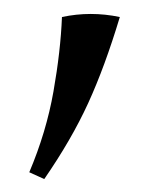

<svg xmlns="http://www.w3.org/2000/svg" viewBox="-20 -590 219 282"><path d="M45 -327 23 -337Q48 -396 58.5 -455.5Q69 -515 71 -565Q113 -574 156 -565Q134 -492 109.5 -438.5Q85 -385 45 -327Z"/></svg>

Font: Bona Nova
Style: Italic
Weight: 400
Italic angle: -4°
Designer: Mateusz Machalski
Foundry: Capitalics
Version: Version 4.001; ttfautohint (v1.8.3)